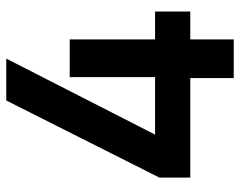

<svg xmlns="http://www.w3.org/2000/svg" viewBox="-94 -646 740 591"><g transform="rotate(-90 275.5 -350.0)"><path d="M331.1 0V-133.8H24.9V-229L262.2 -700.2H391.1L157.2 -242.2H334V-504.9H450.2V-242.2H536.1V-133.8H450.2V0Z"/></g></svg>

Font: TASA Explorer SemiBold
Style: Regular
Weight: 600
Designer: Weizhong Zhang
Foundry: Local Remote
Version: Version 1.000;Glyphs 3.1.2 (3151)